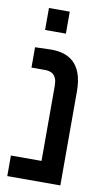

<svg xmlns="http://www.w3.org/2000/svg" viewBox="-84 -769 433 809"><g transform="rotate(10 132.0 -364.0)"><path d="M58 -728V-634H147V-728ZM8 -88V0H235V-403C235 -526 169 -557 99 -557C88 -557 58 -556 29 -555V-468C38 -468 75 -468 83 -468C114 -469 139 -457 139 -410V-88Z"/></g></svg>

Font: Modon Arabic
Style: Bold
Weight: 700
Designer: Ahmedzaza
Foundry: Ahmedzaza
Version: Version 2.010